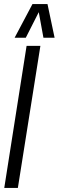

<svg xmlns="http://www.w3.org/2000/svg" viewBox="-20 -926 289 946"><path d="M1 0 111 -700H179L68 0ZM52 -740 140 -906H214L249 -740H194L171 -866L107 -740Z"/></svg>

Font: Georama Condensed
Style: Italic
Weight: 400
Width: 3
Italic angle: -9°
Designer: Jean-Baptiste Levee
Foundry: Production Type
Version: Version 1.000